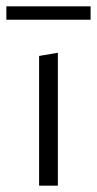

<svg xmlns="http://www.w3.org/2000/svg" viewBox="-24 -584 305 604"><path d="M-4 -564H261V-522H-4ZM99 -408 158 -418V0H99Z"/></svg>

Font: Ysabeau Infant Semilight
Style: Regular
Weight: 300
Designer: Christian Thalmann (Catharsis Fonts)
Version: Version 0.003